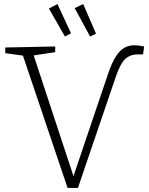

<svg xmlns="http://www.w3.org/2000/svg" viewBox="-20 -924 735 946"><path d="M313 2 93 -650 6 -662V-690L252 -695V-667L146 -651L342 -56L511 -556Q530 -613 550 -644.5Q570 -676 592.5 -688.5Q615 -701 641 -701Q652 -701 664.5 -699.5Q677 -698 690 -695L685 -656H662Q626 -657 600.5 -636.5Q575 -616 552 -550L364 2ZM300 -744 221 -882 263 -904 330 -760ZM424 -744 348 -884 390 -904 453 -758Z"/></svg>

Font: Bitter Light
Style: Regular
Weight: 300
Designer: Sol Matas, and Bitter project Authors
Foundry: Sol Matas
Version: Version 2.001